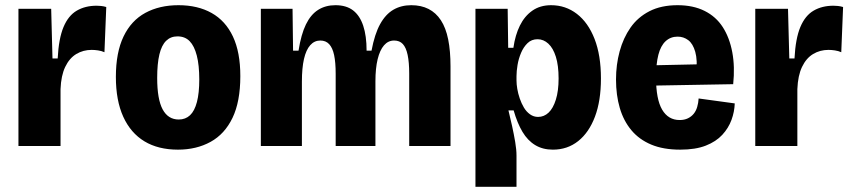

<svg xmlns="http://www.w3.org/2000/svg" viewBox="-20 -562 3279 739"><path d="M51 0V-269V-528H177L182 -337H202Q206 -414 224.5 -458Q243 -502 275.5 -521Q308 -540 352 -540Q360 -540 369.5 -539Q379 -538 389 -535L382 -361Q371 -366 357.5 -368Q344 -370 333 -370Q300 -370 273.5 -354Q247 -338 231 -304.5Q215 -271 213 -219V0Z M665 14Q589 14 536 -18Q483 -50 454.5 -112.5Q426 -175 426 -266Q426 -360 455.5 -421.5Q485 -483 539.5 -512.5Q594 -542 667 -542Q741 -542 794.5 -512Q848 -482 876.5 -421.5Q905 -361 905 -269Q905 -171 875 -108.5Q845 -46 790.5 -16Q736 14 665 14ZM668 -102Q694 -102 711.5 -118.5Q729 -135 738 -169.5Q747 -204 747 -256Q747 -311 737.5 -348Q728 -385 710 -403.5Q692 -422 663 -422Q637 -422 619.5 -405Q602 -388 593.5 -352.5Q585 -317 585 -262Q585 -180 606 -141Q627 -102 668 -102Z M984 0V-334V-528H1106L1108 -367H1129Q1139 -430 1157.5 -468Q1176 -506 1204.5 -524Q1233 -542 1271 -542Q1313 -542 1339 -522Q1365 -502 1378 -463Q1391 -424 1391 -367H1410Q1422 -431 1443 -469Q1464 -507 1494 -524.5Q1524 -542 1563 -542Q1601 -542 1629.5 -527.5Q1658 -513 1677 -484Q1696 -455 1705 -410.5Q1714 -366 1714 -306V0H1555V-279Q1555 -322 1549 -350.5Q1543 -379 1530.5 -392.5Q1518 -406 1497 -406Q1474 -406 1458 -387.5Q1442 -369 1433.5 -334Q1425 -299 1425 -249V0H1272V-278Q1272 -322 1266 -350Q1260 -378 1247 -392Q1234 -406 1213 -406Q1190 -406 1174 -388Q1158 -370 1150 -335Q1142 -300 1142 -248V0Z M1810 157V-261V-528H1934L1936 -378H1956Q1963 -427 1981 -463.5Q1999 -500 2029 -521Q2059 -542 2101 -542Q2157 -542 2200.5 -508.5Q2244 -475 2268.5 -412Q2293 -349 2293 -260Q2293 -174 2270 -113Q2247 -52 2205.5 -19Q2164 14 2108 14Q2069 14 2040 -3.5Q2011 -21 1991 -54.5Q1971 -88 1957 -137H1937Q1944 -109 1951 -77Q1958 -45 1963 -15.5Q1968 14 1968 37V157ZM2051 -112Q2074 -112 2091.5 -128.5Q2109 -145 2119.5 -178.5Q2130 -212 2130 -260Q2130 -310 2119.5 -343.5Q2109 -377 2090.5 -394Q2072 -411 2049 -411Q2026 -411 2010.5 -396Q1995 -381 1985.5 -358.5Q1976 -336 1972 -312Q1968 -288 1968 -269V-252Q1968 -238 1971 -220Q1974 -202 1980.5 -183Q1987 -164 1996.5 -148Q2006 -132 2020 -122Q2034 -112 2051 -112Z M2598 14Q2533 14 2486.5 -5.5Q2440 -25 2410 -61Q2380 -97 2365.5 -146.5Q2351 -196 2351 -256Q2351 -313 2365 -364.5Q2379 -416 2407 -456Q2435 -496 2480 -519Q2525 -542 2588 -542Q2648 -542 2692 -520Q2736 -498 2762 -457.5Q2788 -417 2798.5 -361Q2809 -305 2802 -238L2463 -232V-310L2694 -315L2660 -278Q2665 -331 2656 -362.5Q2647 -394 2629 -407.5Q2611 -421 2588 -421Q2561 -421 2542 -403.5Q2523 -386 2514 -351Q2505 -316 2505 -264Q2505 -180 2528.5 -140Q2552 -100 2596 -100Q2614 -100 2627.5 -106.5Q2641 -113 2650 -124Q2659 -135 2663.5 -150.5Q2668 -166 2669 -183L2808 -164Q2807 -132 2795.5 -100.5Q2784 -69 2760 -43Q2736 -17 2696.5 -1.5Q2657 14 2598 14Z M2887 0V-269V-528H3013L3018 -337H3038Q3042 -414 3060.5 -458Q3079 -502 3111.5 -521Q3144 -540 3188 -540Q3196 -540 3205.5 -539Q3215 -538 3225 -535L3218 -361Q3207 -366 3193.5 -368Q3180 -370 3169 -370Q3136 -370 3109.5 -354Q3083 -338 3067 -304.5Q3051 -271 3049 -219V0Z"/></svg>

Font: Bricolage Grotesque 24pt SemiCondensed ExtraBold
Style: Regular
Weight: 800
Width: 4
Designer: Mathieu Triay
Foundry: Atelier Triay
Version: Version 1.001;gftools[0.9.33.dev8+g029e19f]